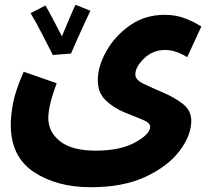

<svg xmlns="http://www.w3.org/2000/svg" viewBox="-20 -552 872 803"><path d="M25 -31Q25 103 121 167Q217 231 360 231Q496 231 589.5 187Q683 143 731.5 78.5Q780 14 780 -47Q780 -90 744.5 -117.5Q709 -145 663 -164.5Q617 -184 581.5 -201Q546 -218 546 -240Q546 -272 582.5 -307.5Q619 -343 671 -343Q714 -343 763 -313L822 -441Q793 -460 754.5 -475Q716 -490 669 -490Q586 -490 523 -445.5Q460 -401 424.5 -337.5Q389 -274 389 -217Q389 -164 422 -132.5Q455 -101 498.5 -83Q542 -65 575 -52Q608 -39 608 -22Q608 9 545.5 43.5Q483 78 380 78Q281 78 231.5 39Q182 0 182 -58Q182 -110 217 -204L79 -252Q44 -172 34.5 -120Q25 -68 25 -31ZM277 -328Q286 -349 302.5 -386.5Q319 -424 335.5 -459Q352 -494 358 -507L296 -532Q290 -521 272.5 -480Q255 -439 239 -400Q222 -433 201.5 -472Q181 -511 170 -529L108 -497Q127 -466 156.5 -409Q186 -352 201 -322Z"/></svg>

Font: Noto Sans Arabic Extra
Style: Regular
Weight: 800
Designer: Nadine Chahine - Monotype Design Team
Foundry: Monotype Imaging Inc.
Version: Version 1.902